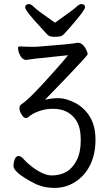

<svg xmlns="http://www.w3.org/2000/svg" viewBox="-20 -912 540 939"><path d="M247 7Q189 7 143 -18Q46 -69 46 -100Q46 -117 52 -133Q58 -149 71 -149Q83 -149 97 -132.5Q111 -116 137 -96Q193 -54 233 -54Q273 -54 303.5 -71Q334 -88 354.5 -127Q375 -166 375 -227Q375 -287 354 -321Q317 -380 239 -380Q203 -380 169.5 -368Q136 -356 117 -338Q115 -335 105 -335Q96 -335 85.5 -352Q75 -369 75 -383Q75 -396 86 -403Q126 -428 252 -571Q282 -604 313 -642L171 -627Q155 -626 140.5 -623.5Q126 -621 108 -619Q86 -619 72 -655Q68 -669 68 -679Q68 -685 79 -685Q106 -683 141 -683Q162 -683 168 -684Q328 -696 360 -703Q386 -703 403 -666Q409 -652 409 -647Q409 -641 295 -522L200 -424Q231 -432 267 -432Q302 -432 347 -409Q392 -386 419.5 -341Q447 -296 447 -228Q447 -160 422 -107.5Q397 -55 350.5 -24Q304 7 247 7ZM123 -892Q132 -892 148 -876Q164 -860 249 -801Q337 -863 352.5 -877.5Q368 -892 377 -892Q396 -892 396 -877Q396 -862 324 -780Q306 -759 295 -747.5Q284 -736 274 -734Q264 -732 242 -732Q221 -732 210 -744.5Q199 -757 181 -776Q103 -860 103 -876Q103 -892 123 -892Z"/></svg>

Font: Moon Stars Kai HW
Style: Regular
Weight: 400
Designer: GuiWonder
Version: Version 1.101